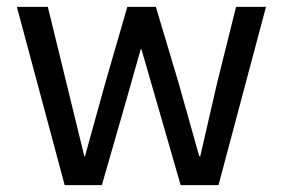

<svg xmlns="http://www.w3.org/2000/svg" viewBox="-20 -538 822 558"><path d="M29 -518H119L173 -297L225 -84H227L286 -297L350 -518H433L499 -297L559 -84H562L611 -297L666 -518H753L615 0H505L435 -243L391 -395H389L346 -243L276 0H168Z"/></svg>

Font: IBM Plex Sans Devanagari Text
Style: Regular
Weight: 450
Designer: Mike Abbink, Paul van der Laan, Pieter van Rosmalen, Erin McLaughlin
Foundry: Bold Monday
Version: Version 1.1